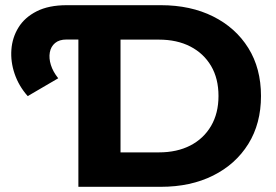

<svg xmlns="http://www.w3.org/2000/svg" viewBox="-20 -720 1065 740"><path d="M86.8 -349.6Q52.5 -388.3 36.5 -435.1Q20.5 -481.9 23.9 -528.5Q27.2 -575 51.1 -613.9Q74.9 -652.8 121.3 -676.4Q167.7 -700 237.4 -700H289.5V-567.7H236.4Q208.4 -567.7 192.2 -554.1Q176 -540.4 172 -518.1Q168 -495.8 176 -469.9Q184 -443.9 204.4 -418.3ZM282.1 0V-700H600Q714.5 -700 801.4 -656.6Q888.3 -613.2 937.1 -534.9Q985.9 -456.6 985.9 -350Q985.9 -243.8 937.1 -165.3Q888.3 -86.8 801.4 -43.4Q714.5 0 600 0ZM444.5 -132.7H592.4Q662.3 -132.7 713.7 -159.3Q765 -185.8 793.6 -234.8Q822.1 -283.7 822.1 -350Q822.1 -417.3 793.6 -465.7Q765 -514.2 713.7 -540.7Q662.3 -567.3 592.4 -567.3H444.5Z"/></svg>

Font: Montserrat Thin
Style: Regular
Weight: 100
Designer: Julieta Ulanovsky
Foundry: Julieta Ulanovsky
Version: Version 9.000